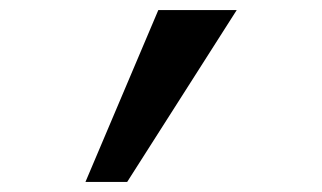

<svg xmlns="http://www.w3.org/2000/svg" viewBox="-20 -828 640 382"><path d="M295 -808H451L233 -466H150Z"/></svg>

Font: JuliaMono Latin
Style: Regular
Weight: 400
Monospace: yes
Designer: cormullion
Foundry: corm
Version: Version 0.049; ttfautohint (v1.8.4)